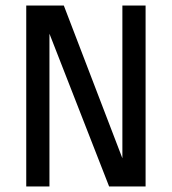

<svg xmlns="http://www.w3.org/2000/svg" viewBox="-20 -675 622 695"><path d="M507 0H375L159 -553V0H75V-655H211L423 -102V-655H507Z"/></svg>

Font: RopaSansRegular
Style: Regular
Weight: 400
Designer: Botio Nikoltchev
Foundry: Botjo Nikoltchev
Version: Version 1.002